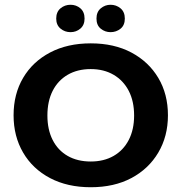

<svg xmlns="http://www.w3.org/2000/svg" viewBox="-20 -776 762 806"><path d="M361 10Q263 10 190 -28.5Q117 -67 77 -135.5Q37 -204 37 -292Q37 -381 77 -449Q117 -517 190 -555.5Q263 -594 361 -594Q459 -594 531.5 -555.5Q604 -517 644.5 -449Q685 -381 685 -292Q685 -204 644.5 -135.5Q604 -67 531.5 -28.5Q459 10 361 10ZM361 -98Q416 -98 457 -121.5Q498 -145 520.5 -188.5Q543 -232 543 -291Q543 -351 520.5 -394.5Q498 -438 457 -462Q416 -486 361 -486Q305 -486 264 -462Q223 -438 201 -394.5Q179 -351 179 -291Q179 -232 201 -188.5Q223 -145 264 -121.5Q305 -98 361 -98ZM276 -641Q252 -641 234 -656Q216 -671 216 -698Q216 -726 234 -741Q252 -756 276 -756Q300 -756 317.5 -741Q335 -726 335 -698Q335 -671 317.5 -656Q300 -641 276 -641ZM444 -641Q421 -641 403 -655.5Q385 -670 385 -698Q385 -726 403 -741Q421 -756 444 -756Q468 -756 486 -741Q504 -726 504 -698Q504 -670 486 -655.5Q468 -641 444 -641Z"/></svg>

Font: Rokkitt
Style: Bold
Weight: 700
Designer: Vernon Adams
Foundry: Vernon Adams
Version: Version 3.103